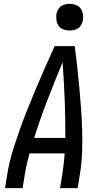

<svg xmlns="http://www.w3.org/2000/svg" viewBox="-20 -974 540 994"><path d="M6 0 18 -74Q27 -130 44 -186Q61 -242 80.5 -297.5Q100 -353 122 -408Q144 -463 167 -517.5Q190 -572 214 -626.5Q238 -681 263 -735H367Q374 -681 380 -626.5Q386 -572 391 -517.5Q396 -463 400 -408Q404 -353 405.5 -297.5Q407 -242 405 -186Q403 -130 394 -74L382 0H291L303 -74Q307 -100 310 -127Q313 -154 315 -180H133Q126 -154 119.5 -127Q113 -100 109 -74L97 0ZM157 -260H318Q319 -359 315 -457Q311 -555 304 -652Q264 -555 226 -457Q188 -359 157 -260ZM340 -816Q324 -816 308.5 -821.5Q293 -827 284 -839.5Q275 -852 272.5 -868.5Q270 -885 272 -902Q274 -913 280 -924Q286 -935 296 -942Q306 -949 317.5 -951.5Q329 -954 341 -954Q357 -954 372.5 -948.5Q388 -943 397 -930.5Q406 -918 409 -901.5Q412 -885 409 -868Q407 -857 401 -846Q395 -835 385 -828Q375 -821 363.5 -818.5Q352 -816 340 -816Z"/></svg>

Font: Iosevka Term Curly Medium
Style: Italic
Weight: 500
Italic angle: -9°
Designer: Belleve Invis
Foundry: Belleve Invis
Version: Version 32.3.0